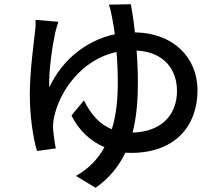

<svg xmlns="http://www.w3.org/2000/svg" viewBox="-20 -819 1040 908"><path d="M599 -799 495 -797C501 -781 507 -754 511 -731C515 -712 519 -687 523 -657C391 -629 274 -538 213 -405C209 -478 228 -604 241 -664C245 -680 250 -699 256 -716L148 -725C149 -711 149 -693 146 -673C140 -616 121 -483 121 -372C121 -276 135 -171 155 -105L244 -117C238 -144 232 -194 231 -213C230 -233 233 -251 237 -270C263 -387 365 -538 531 -573C535 -528 537 -478 537 -427C537 -351 530 -276 509 -208C450 -231 409 -280 377 -344L318 -273C352 -203 408 -151 474 -123C444 -68 400 -21 339 13L432 69C497 24 542 -33 573 -97L600 -96C810 -96 914 -225 914 -392C914 -545 802 -663 618 -666C612 -721 605 -767 599 -799ZM626 -580C757 -573 817 -489 817 -389C817 -270 737 -195 607 -192C626 -266 632 -345 632 -427C632 -479 630 -531 626 -580Z"/></svg>

Font: ChiuKong Gothic CL Medium
Style: Regular
Weight: 500
Designer: Ryoko NISHIZUKA 西塚涼子 (kana, bopomofo & ideographs); Paul D. Hunt (Latin, Greek & Cyrillic); Sandoll Communications 산돌커뮤니
Foundry: Adobe
Version: Version 1.300